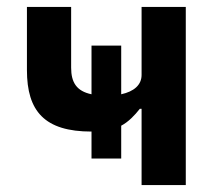

<svg xmlns="http://www.w3.org/2000/svg" viewBox="-20 -536 640 556"><path d="M390 0H518V-516H390V-319C390 -290 368 -271 331 -263V-404H245V-263C202 -272 186 -297 186 -340V-516H58V-333C58 -214 109 -155 245 -155V-77H331V-172C352 -183 370 -202 385 -221H390Z"/></svg>

Font: IBM Mono SemiBold
Style: Regular
Weight: 600
Monospace: yes
Designer: Mike Abbink, Paul van der Laan, Pieter van Rosmalen
Foundry: Bold Monday
Version: Version 2.3